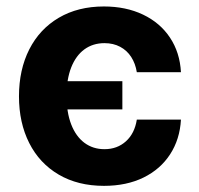

<svg xmlns="http://www.w3.org/2000/svg" viewBox="-20 -573 626 603"><path d="M39.6 -270.5Q39.6 -354 72 -418Q104.5 -481.9 164.8 -517.3Q225.1 -552.7 306.2 -552.7Q375.5 -552.7 429.2 -527.1Q482.9 -501.5 513.9 -454.8Q544.9 -408.2 548.3 -346.2H409.7Q405.3 -373.5 392.1 -394Q378.9 -414.6 357.4 -426Q335.9 -437.5 308.1 -437.5Q272 -437.5 245.1 -418Q218.3 -398.4 203.6 -361.1Q189 -323.7 189 -272.5Q189 -220.2 203.6 -182.4Q218.3 -144.5 245.1 -124.5Q272 -104.5 308.1 -104.5Q348.1 -104.5 375.5 -129.2Q402.8 -153.8 409.7 -197.3H548.3Q544.9 -135.7 514.4 -88.6Q483.9 -41.5 430.7 -15.4Q377.4 10.7 306.6 10.7Q224.6 10.7 164.3 -24.7Q104 -60.1 71.8 -123.8Q39.6 -187.5 39.6 -270.5ZM174.3 -317.9H364.3V-229.5H174.3Z"/></svg>

Font: Inter RS Variable
Style: Regular
Weight: 400
Designer: Rasmus Andersson (customised by Maria Ramos and Noel Pretorius)
Foundry: rsms
Version: Version 3.001;Glyphs 3.2.3 (3260)